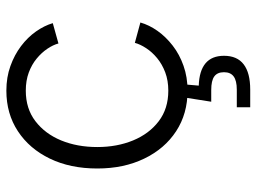

<svg xmlns="http://www.w3.org/2000/svg" viewBox="-120 -470 794 594"><g transform="rotate(-90 277.0 -173.0)"><path d="M293.5 10.3Q222.2 10.3 168 -25.1Q113.8 -60.5 83.3 -123.8Q52.7 -187 52.7 -269Q52.7 -352.5 83.3 -415.8Q113.8 -479 168 -514.6Q222.2 -550.3 293.5 -550.3Q335 -550.3 369.6 -537.8Q404.3 -525.4 431.4 -504.9Q458.5 -484.4 476.6 -458.7Q494.6 -433.1 502.4 -406.7L439.5 -389.2Q435.1 -405.8 423.1 -423.6Q411.1 -441.4 392.8 -456.5Q374.5 -471.7 349.6 -481Q324.7 -490.2 293.5 -490.2Q237.8 -490.2 199 -460.4Q160.2 -430.7 139.6 -380.9Q119.1 -331.1 119.1 -269Q119.1 -208 139.6 -158.2Q160.2 -108.4 199 -78.9Q237.8 -49.3 293.5 -49.3Q324.7 -49.3 350.1 -58.8Q375.5 -68.4 394.3 -84Q413.1 -99.6 425 -117.9Q437 -136.2 441.4 -152.8L504.4 -135.7Q496.6 -108.4 478.5 -82.8Q460.4 -57.1 433.1 -35.9Q405.8 -14.6 370.4 -2.2Q335 10.3 293.5 10.3ZM242.2 204.1V162.6H296.4Q324.7 162.6 337.6 152.8Q350.6 143.1 350.6 123Q350.6 102.5 337.6 93Q324.7 83.5 295.4 83.5H259.3L275.4 -18.6H313V0L309.1 44.9Q355 46.4 378.2 65.9Q401.4 85.4 401.4 123Q401.4 163.6 375 183.8Q348.6 204.1 296.9 204.1Z"/></g></svg>

Font: Inter 16pt Light
Style: Regular
Weight: 300
Version: Version 4.001;git-66647c0bb